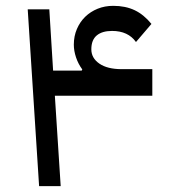

<svg xmlns="http://www.w3.org/2000/svg" viewBox="-20 -638 581 658"><path d="M162 -396H260L262 -400Q248 -419 240.5 -441.5Q233 -464 233 -485Q233 -514 243.5 -538.5Q254 -563 272 -580.5Q290 -598 314.5 -608Q339 -618 368 -618Q410 -618 441.5 -603Q473 -588 499 -556L446 -494Q419 -532 364 -532Q330 -532 311.5 -516.5Q293 -501 293 -469Q293 -439 320.5 -420Q348 -401 397 -401H502V-310H168L188 0H114L75 -606H149Z"/></svg>

Font: IBM Plex Sans Arabic
Style: Regular
Weight: 400
Designer: Mike Abbink, Paul van der Laan, Pieter van Rosmalen, Wael Morcos, Khajak Apelian
Foundry: Bold Monday
Version: Version 1.005